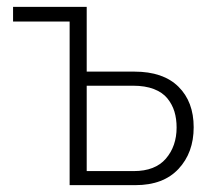

<svg xmlns="http://www.w3.org/2000/svg" viewBox="-20 -540 621 560"><path d="M183.1 0V-477.1H18.1V-520H232.9V-331.1H372.1Q456.1 -331.1 500.5 -287.1Q544.9 -243.2 544.9 -168.9Q544.9 -94.7 500.7 -47.4Q456.5 0 375 0ZM232.9 -41H370.1Q432.6 -41 463.9 -77.4Q495.1 -113.8 495.1 -168Q495.1 -193.4 488.8 -214.4Q482.4 -235.4 468.3 -252.9Q454.1 -270.5 428.7 -280.3Q403.3 -290 368.2 -290H232.9Z"/></svg>

Font: Rawline Light
Style: Regular
Weight: 300
Designer: Matt McInerney, Pablo Impallari, Rodrigo Fuenzalida
Foundry: Matt McInerney, Pablo Impallari, Rodrigo Fuenzalida
Version: Version 4.020;PS 004.020;hotconv 1.0.88;makeotf.lib2.5.64775